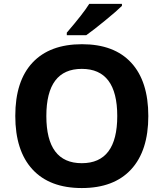

<svg xmlns="http://www.w3.org/2000/svg" viewBox="-20 -951 836 981"><path d="M216.8 -358.2Q216.8 -117.2 397.9 -117.2Q579.1 -117.2 579.1 -358.2Q579.1 -599.1 397.9 -599.1Q216.8 -599.1 216.8 -358.2ZM650.6 -630.4Q737.8 -535.6 737.8 -358.2Q737.8 -180.7 649.9 -85.4Q562 9.8 397.9 9.8Q233.9 9.8 146 -85.4Q58.1 -180.7 58.1 -358.9Q58.1 -537.1 146.2 -631.1Q234.4 -725.1 398.9 -725.1Q563.5 -725.1 650.6 -630.4ZM321.3 -771V-784.2Q405.3 -881.8 436 -931.2H603V-920.9Q577.6 -895.5 516.4 -845.5Q455.1 -795.4 420.4 -771Z"/></svg>

Font: NotoSans-Bold
Style: Bold
Weight: 700
Designer: Monotype Design team
Foundry: Monotype Imaging Inc.
Version: Version 1.04